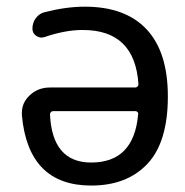

<svg xmlns="http://www.w3.org/2000/svg" viewBox="-20 -578 565 587"><path d="M402.3 -228.5Q403.3 -232.4 400.4 -235.4Q397.5 -238.3 393.6 -238.3H142.6Q138.7 -238.3 135.7 -235.4Q132.8 -232.4 132.8 -228.5Q139.6 -81.1 258.8 -81.1Q389.6 -81.1 402.3 -228.5ZM393.6 -310.5Q397.5 -310.5 400.4 -313.5Q403.3 -316.4 403.3 -320.3Q392.6 -486.3 233.4 -486.3Q232.4 -486.3 231.4 -486.3Q179.7 -486.3 116.2 -464.8Q102.5 -460 90.8 -468.3Q79.1 -476.6 79.1 -490.2Q79.1 -508.8 89.8 -522.9Q100.6 -537.1 117.2 -541Q182.6 -557.6 239.3 -557.6Q363.3 -557.6 428.2 -488.3Q493.2 -418.9 493.2 -283.2Q493.2 -143.6 430.7 -77.1Q368.2 -10.7 258.8 -10.7Q66.4 -10.7 46.9 -225.6Q46.9 -229.5 46.9 -233.4Q46.9 -263.7 70.3 -286.1Q95.7 -310.5 132.8 -310.5Z"/></svg>

Font: Gen Jyuu GothicX Regular
Style: Regular
Weight: 400
Designer: [Source Han Sans]
Ryoko NISHIZUKA  (kana & ideographs); Paul D. Hunt (Latin, Greek & Cyrillic); Wenlong ZHANG  (bopomofo
Version: Version 1.002.20150607